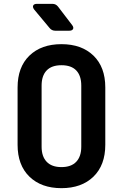

<svg xmlns="http://www.w3.org/2000/svg" viewBox="-20 -970 640 1000"><path d="M300 10Q195 10 133.3 -49.9Q71.6 -109.9 71.6 -215.9V-514.1Q71.6 -620.7 133.3 -680.4Q195 -740 300 -740Q405 -740 466.7 -680.4Q528.4 -620.7 528.4 -514.6V-215.9Q528.4 -109.9 466.7 -49.9Q405 10 300 10ZM300 -99.7Q350.8 -99.7 377 -127.3Q403.3 -155 403.3 -205.9V-524.1Q403.3 -575.6 377.3 -603Q351.4 -630.3 300 -630.3Q249 -630.3 222.9 -603Q196.7 -575.6 196.7 -524.1V-205.9Q196.7 -155 223.2 -127.3Q249.6 -99.7 300 -99.7ZM268 -810Q249.4 -810 238.1 -824.3L158.5 -919.7Q148.8 -932.5 152.9 -941.2Q157 -950 172.9 -950H252.8Q271.3 -950 282.6 -935.1L355.3 -839.9Q365 -827.5 360.4 -818.8Q355.7 -810 340.4 -810Z"/></svg>

Font: Pitagon Sans Mono
Style: Regular
Weight: 400
Monospace: yes
Designer: Travis Tran
Foundry: Pitagon
Version: Version 1.001;gftools[0.9.26]